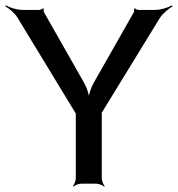

<svg xmlns="http://www.w3.org/2000/svg" viewBox="-40 -686 664 717"><path d="M540 -649H477C473 -649 465 -653 464 -655L460 -653C462 -651 461 -642 459 -639L309 -375C299 -357 290 -329 290 -313H294C294 -329 285 -357 275 -375L125 -639C123 -642 122 -651 124 -653L120 -655C119 -653 111 -649 107 -649H44C23 -649 -5 -658 -18 -666L-20 -662C-6 -655 16 -636 26 -619L240 -267C241 -266 244 -260 245 -260L244 -264C243 -264 243 -257 243 -256V-20C243 -11 237 4 232 9L234 11C239 6 254 0 263 0H320C329 0 344 6 349 11L351 9C346 4 340 -11 340 -20V-259C340 -260 340 -267 339 -267L338 -263C339 -263 342 -269 343 -270L557 -619C568 -636 591 -655 604 -662L602 -666C589 -658 561 -649 540 -649Z"/></svg>

Font: Gamestation Storm
Style: Regular
Weight: 400
Designer: Jonas Hecksher
Foundry: Jonas Hecksher, Playtypeª, e-types AS
Version: Version 1.003